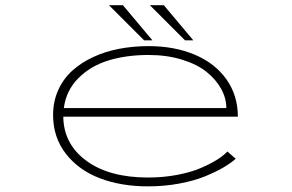

<svg xmlns="http://www.w3.org/2000/svg" viewBox="-20 -684 1090 716"><path d="M701 -533.5H670L539 -664.5H591ZM548.5 -533.5H517.5L386.5 -664.5H438.5ZM859 -92Q842 -76.5 814 -60Q786 -43.5 745.5 -26.8Q705 -10 648.8 0.5Q592.5 11 532 11Q432 11 352.5 -19.2Q273 -49.5 225.5 -110.8Q178 -172 178 -255Q178 -305.5 197 -347.8Q216 -390 249 -420Q282 -450 327 -471Q372 -492 424.2 -502Q476.5 -512 534 -512Q631 -512 706.5 -480Q782 -448 824.5 -388Q867 -328 867 -249H216Q217 -147 302 -84.5Q387 -22 532 -22Q589.5 -22 641.5 -32Q693.5 -42 729.8 -57.8Q766 -73.5 790 -88.8Q814 -104 828 -119ZM534 -479Q451 -479 384.2 -458.5Q317.5 -438 272 -392.2Q226.5 -346.5 218 -281H824Q824 -317.5 805 -352.2Q786 -387 750.8 -415.5Q715.5 -444 659 -461.5Q602.5 -479 534 -479Z"/></svg>

Font: League Mono Extended Thin
Style: Regular
Weight: 100
Width: 9
Designer: Tyler Finck
Foundry: The League of Moveable Type / Tyler Finck
Version: Version 2.210